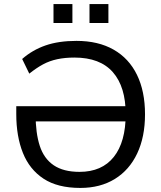

<svg xmlns="http://www.w3.org/2000/svg" viewBox="-20 -915 794 944"><path d="M375 9Q263 9 194 -36.5Q125 -82 92.5 -163.5Q60 -245 60 -354V-393H616V-318H131L155 -353Q155 -261 175.5 -198Q196 -135 244 -102.5Q292 -70 371 -70Q481 -70 539.5 -143.5Q598 -217 598 -354Q598 -488 535 -560Q472 -632 346 -632Q300 -632 262 -624Q224 -616 191.5 -598.5Q159 -581 124 -553L89 -625Q139 -669 203.5 -691.5Q268 -714 356 -714Q463 -714 538.5 -671Q614 -628 653.5 -547Q693 -466 693 -353Q693 -242 654.5 -160.5Q616 -79 544.5 -35Q473 9 375 9ZM420 -802V-895H513V-802ZM243 -802V-895H336V-802Z"/></svg>

Font: Mulish Medium
Style: Regular
Weight: 500
Designer: Vernon Adams
Foundry: Vernon Adams
Version: Version 3.603; ttfautohint (v1.8.3)